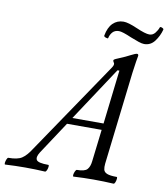

<svg xmlns="http://www.w3.org/2000/svg" viewBox="-157 -909 865 988"><g transform="rotate(10 276.0 -415.0)"><path d="M-63 3Q-67 3 -66 -6Q-65 -15 -61 -24.5Q-57 -34 -53 -34Q-5 -34 17.5 -49Q40 -64 62 -98L392 -585Q399 -595 399 -604Q399 -608 395 -613Q392 -618 392 -622Q392 -624 396 -627Q400 -630 415 -636Q454 -652 476 -664Q499 -676 507 -676Q514 -676 514 -667Q512 -658 508.5 -635.5Q505 -613 500 -576L443 -91Q441 -72 444 -59.5Q447 -47 462.5 -40.5Q478 -34 513 -34Q517 -34 516 -24.5Q515 -15 511.5 -6Q508 3 503 3Q451 0 398 0Q347 0 294 3Q290 3 291 -6Q292 -15 296.5 -24.5Q301 -34 305 -34Q346 -34 359 -48.5Q372 -63 375 -91L395 -259H214L102 -89Q85 -62 94 -48Q103 -34 156 -34Q160 -34 159 -24.5Q158 -15 154 -6Q150 3 145 3Q94 0 41 0Q-10 0 -63 3ZM422 -575 236 -293H399L432 -575ZM346 -730Q345 -726 334 -730Q323 -734 324 -739Q332 -783 354.5 -805Q377 -827 410 -827Q434 -827 482 -806Q530 -785 551 -785Q569 -785 581 -800Q593 -815 598 -830Q600 -835 609.5 -831Q619 -827 618 -822Q609 -788 588 -760Q567 -732 533 -732Q522 -732 504 -738Q486 -744 461 -754Q413 -775 395 -775Q374 -775 362 -762Q350 -749 346 -730Z"/></g></svg>

Font: Junicode
Style: Italic
Weight: 400
Italic angle: -11°
Designer: Peter S. Baker
Version: Version 2.100; ttfautohint (v1.8.4)